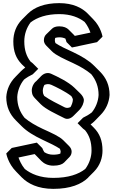

<svg xmlns="http://www.w3.org/2000/svg" viewBox="-20 -895 739 1225"><path d="M391 -141C411 -131 432 -139 449 -156L484 -191L485 -192C504 -211 516 -239 515 -260C513 -273 505 -286 492 -299L456 -334L455 -335C416 -373 347 -406 307 -424C284 -435 260 -427 243 -410L208 -374H207C189 -356 179 -329 184 -305C185 -291 192 -279 205 -266L240 -230C273 -197 338 -168 391 -141ZM391 -211C348 -233 298 -257 262 -283C259 -289 254 -298 254 -305C251 -321 255 -337 263 -353C276 -359 291 -361 307 -354C340 -339 396 -312 435 -282C439 -276 444 -267 445 -260C445 -246 439 -228 430 -212C418 -206 404 -204 391 -211ZM320 240C235 240 177 214 138 183C116 156 104 127 98 110L201 88L209 96L244 132C260 148 285 162 320 162C355 162 377 154 389 142L424 106C433 96 437 85 437 72C437 59 431 47 420 36L385 1L384 0C359 -25 311 -46 252 -73C207 -94 168 -117 137 -143C107 -180 90 -223 90 -276C92 -316 108 -356 133 -387C151 -401 168 -411 189 -421L224 -456L189 -491C184 -495 179 -499 175 -502C149 -535 135 -576 135 -631C135 -675 149 -717 175 -752C217 -784 277 -805 358 -805C432 -805 484 -783 520 -755C540 -730 551 -704 557 -687L457 -666C456 -667 454 -670 453 -671L418 -706C406 -718 387 -727 358 -727C336 -727 320 -721 310 -710L274 -675C264 -665 260 -652 260 -637C260 -625 266 -613 277 -602L312 -567C337 -542 387 -520 447 -492C492 -471 531 -448 562 -422C592 -385 609 -342 609 -289C607 -249 591 -209 566 -178C548 -164 531 -154 510 -144L475 -109L510 -74C514 -71 520 -66 523 -64C551 -29 564 11 564 66C564 102 552 146 524 183C481 217 416 240 320 240ZM320 310C430 310 500 280 543 238V237L579 201C620 160 634 109 634 66C634 2 616 -43 578 -81L577 -82L558 -101C567 -107 577 -116 585 -124L620 -160C656 -196 676 -241 679 -289C679 -351 657 -399 617 -439L581 -475C547 -509 502 -536 447 -562C401 -583 362 -601 334 -620C332 -625 330 -631 330 -637C330 -643 331 -648 332 -653C338 -655 348 -657 358 -657C374 -657 385 -654 397 -649C402 -638 404 -627 404 -627L439 -592L599 -626L634 -661C634 -661 625 -722 574 -773L539 -809C503 -845 446 -875 358 -875C265 -875 199 -849 157 -807L156 -806L121 -771C83 -733 65 -683 65 -631C65 -567 82 -523 119 -485L120 -484L141 -464C132 -457 122 -449 114 -441L79 -405C43 -369 23 -324 20 -276C20 -214 42 -166 82 -126L118 -90C152 -56 197 -29 252 -3C297 18 335 36 362 54C364 59 367 66 367 72C367 76 366 81 365 85C355 89 339 92 320 92C297 92 279 86 263 76C254 62 250 50 250 50L215 15L55 49L20 84C20 84 30 147 84 201L119 237C158 276 221 310 320 310Z"/></svg>

Font: Hussar Press
Style: Bold
Weight: 700
Foundry: Cannot Into Space Fonts
Version: Version 1.43